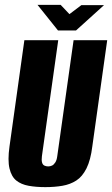

<svg xmlns="http://www.w3.org/2000/svg" viewBox="-20 -756 460 788"><path d="M166 12Q128 12 97.5 6.5Q67 1 47 -15Q27 -31 19 -64.5Q11 -98 19 -155L80 -591H219L152 -115Q150 -99 152.5 -89.5Q155 -80 162 -76.5Q169 -73 178 -73Q186 -73 193.5 -76.5Q201 -80 207 -89.5Q213 -99 215 -115L282 -591H420L359 -156Q352 -99 335 -65Q318 -31 293 -15Q268 1 236 6.5Q204 12 166 12ZM218 -631 134 -736H229L265 -698L314 -735H407L292 -631Z"/></svg>

Font: Alumni Sans ExtraBold
Style: Italic
Weight: 800
Italic angle: -8°
Designer: Robert E. Leuschke
Foundry: Robert E. Leuschke
Version: Version 1.016